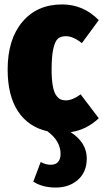

<svg xmlns="http://www.w3.org/2000/svg" viewBox="-20 -574 462 859"><path d="M340.8 -151.9 421.9 -44.9Q365.7 7.8 295.9 17.1Q368.2 64 368.2 134.8Q368.2 195.3 328.9 230.2Q289.6 265.1 229 265.1Q170.4 265.1 128.9 238.8L162.1 150.9Q184.1 163.1 207 163.1Q229 163.1 240 150.1Q251 137.2 251 115.2Q251 56.2 191.9 13.2Q106.4 -6.3 60.3 -76.4Q14.2 -146.5 14.2 -263.2Q14.2 -397.9 80.1 -476.1Q146 -554.2 257.8 -554.2Q353 -554.2 421.9 -483.9L346.2 -380.9Q307.6 -412.1 274.9 -412.1Q252.4 -412.1 239.5 -401.4Q226.6 -390.6 218.8 -357.2Q210.9 -323.7 210.9 -263.2Q210.9 -220.7 215.8 -192.1Q220.7 -163.6 230 -149.4Q239.3 -135.3 249.8 -130.1Q260.3 -125 274.9 -125Q304.2 -125 340.8 -151.9Z"/></svg>

Font: Fira Sans Compressed Heavy
Style: Regular
Weight: 900
Width: 1
Designer: Carrois Corporate & Edenspiekermann AG
Foundry: Carrois Corporate GbR & Edenspiekermann AG
Version: Version 4.203;PS 004.203;hotconv 1.0.88;makeotf.lib2.5.64775